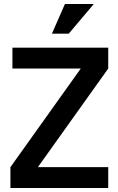

<svg xmlns="http://www.w3.org/2000/svg" viewBox="-20 -938 589 958"><path d="M304 -918H448L323 -770H239ZM169 -104H520V0H32V-104L383 -596H42V-700H520V-596Z"/></svg>

Font: Haskoy SemiBold
Style: Regular
Weight: 600
Designer: Ertekin Erdin
Foundry: Ertekin Erdin
Version: Version 1.500; ttfautohint (v1.8.3)